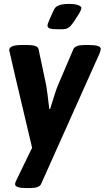

<svg xmlns="http://www.w3.org/2000/svg" viewBox="-20 -755 535 981"><path d="M261 -606Q245 -606 235 -609.5Q225 -613 223 -621Q222 -626 224.5 -634Q227 -642 232 -653Q237 -665 240 -671Q243 -677 245 -682Q247 -687 249.5 -692.5Q252 -698 257 -708Q270 -735 333 -735Q365 -735 381 -728Q397 -721 396 -714Q394 -702 386 -689Q378 -676 369 -662L356 -642L342 -624Q334 -615 325.5 -611Q317 -607 307 -606Q297 -605 285.5 -605.5Q274 -606 261 -606ZM27 -499Q27 -525 91 -525H123Q172 -525 177 -504L216 -319Q218 -309 222 -279Q226 -249 232 -198H236Q250 -243 259.5 -273Q269 -303 276 -319L355 -504Q364 -525 413 -525H437Q495 -525 495 -504Q495 -503 490 -485L190 185Q181 206 132 206H115Q57 206 57 186Q57 178 63 167L144 0Q27 -493 27 -499Z"/></svg>

Font: AsCom
Style: Bold Italic
Weight: 700
Italic angle: -48°
Designer: AsCom
Foundry: AsCom
Version: Version 1.001